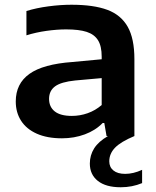

<svg xmlns="http://www.w3.org/2000/svg" viewBox="-20 -574 658 810"><path d="M579.5 142.5V198.5Q537.5 216 489.5 216Q426.5 216 392.8 189.2Q359 162.5 359 116Q359 81 377.2 52Q395.5 23 435.5 0H429.5L420 -55H413Q383 -24 338 -7.2Q293 9.5 241.5 9.5Q179 9.5 135.2 -10Q91.5 -29.5 69 -64.5Q46.5 -99.5 46.5 -146Q46.5 -221 104 -262.2Q161.5 -303.5 286 -312.5L409 -324V-335Q409 -379.5 393.5 -404.2Q378 -429 345.8 -439.5Q313.5 -450 259 -450Q221 -450 176.2 -443.8Q131.5 -437.5 91.5 -425V-527.5Q133.5 -540.5 184.2 -547.2Q235 -554 281.5 -554Q375 -554 432.8 -532.5Q490.5 -511 518.8 -461Q547 -411 547 -324.5V0Q489.5 24 465.2 49.2Q441 74.5 441 106.5Q441 131 458.5 145.2Q476 159.5 508 159.5Q542.5 159.5 579.5 142.5ZM409 -131V-244.5L297.5 -234.5Q238 -228.5 212.5 -209.8Q187 -191 187 -157Q187 -123 211 -104Q235 -85 283 -85Q317.5 -85 350 -96.5Q382.5 -108 409 -131Z"/></svg>

Font: Encode Sans Expanded SemiBold
Style: Regular
Weight: 600
Width: 7
Designer: Multiple Designers
Foundry: Impallari Type
Version: Version 2.000